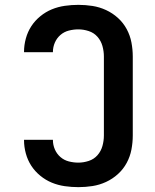

<svg xmlns="http://www.w3.org/2000/svg" viewBox="-20 -763 640 791"><path d="M303 8Q275 8 247 4Q219 0 193.5 -10.5Q168 -21 146 -39Q124 -57 109 -80Q94 -103 86.5 -130.5Q79 -158 79 -185Q79 -186 79 -186Q79 -186 79 -187H198Q198 -186 198 -186Q198 -186 198 -186Q198 -166 206 -147.5Q214 -129 229 -116Q244 -103 263.5 -98Q283 -93 303 -93Q324 -93 345.5 -100Q367 -107 381.5 -123.5Q396 -140 402 -161.5Q408 -183 408 -205V-530Q408 -552 402 -573.5Q396 -595 381.5 -611.5Q367 -628 345.5 -635Q324 -642 303 -642Q283 -642 263.5 -637Q244 -632 229 -619Q214 -606 206 -587.5Q198 -569 198 -549Q198 -549 198 -549Q198 -549 198 -548H79Q79 -549 79 -549Q79 -549 79 -550Q79 -577 86.5 -604.5Q94 -632 109 -655Q124 -678 146 -696Q168 -714 193.5 -724.5Q219 -735 247 -739Q275 -743 303 -743Q332 -743 361 -738.5Q390 -734 417 -721.5Q444 -709 466 -689Q488 -669 502 -643Q516 -617 521.5 -588Q527 -559 527 -530V-205Q527 -176 521.5 -147Q516 -118 502 -92Q488 -66 466 -46Q444 -26 417 -13.5Q390 -1 361 3.5Q332 8 303 8Z"/></svg>

Font: Iosevka Curly Extended
Style: Bold
Weight: 700
Width: 7
Monospace: yes
Designer: Belleve Invis
Foundry: Belleve Invis
Version: Version 11.1.0; ttfautohint (v1.8.3)